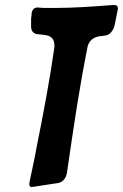

<svg xmlns="http://www.w3.org/2000/svg" viewBox="-20 -757 494 772"><path d="M213 -21C232 -24 245 -40 249 -61C262 -150 275 -239 289 -328C296 -371 303 -413 311 -458L331 -564C336 -592 353 -607 383 -612L382 -611C383 -611 384 -611 385 -612H391C392 -613 393 -613 394 -613C396 -613 397 -613 401 -614H403C421 -616 436 -634 441 -656L453 -716C454 -717 454 -720 454 -724C454 -735 446 -737 436 -737C357 -731 279 -725 199 -725H172C162 -725 152 -725 142 -726L130 -727C116 -726 109 -717 107 -702C107 -697 107 -691 105 -687L106 -689C106 -687 105 -684 105 -681V-650C105 -632 115 -622 128 -620L155 -617C191 -614 199 -597 199 -569C180 -434 154 -299 127 -164C123 -142 119 -120 114 -98L99 -26C98 -22 98 -19 98 -16C98 -8 101 -6 107 -5L112 -6H115Z"/></svg>

Font: Bangerz
Style: Regular
Weight: 400
Designer: vernon adams
Foundry: Vernon Adams
Version: Version 2.10;December 28, 2023;FontCreator 13.0.0.2683 64-bi